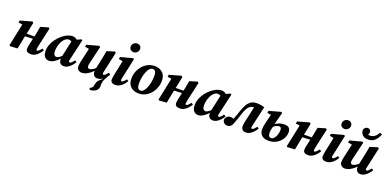

<svg xmlns="http://www.w3.org/2000/svg" viewBox="-2 -1834 6373 3154"><g transform="rotate(20 3184.5 -257.0)"><path d="M427 15Q342 15 342 -51Q342 -71 346.5 -95Q351 -119 356 -141L377 -235L240 -229L237 -214Q226 -161 216 -107.5Q206 -54 195 0L65 8L51 -4L133 -395L63 -406L70 -443L274 -500L293 -484L269 -361L251 -279L387 -280L394 -312Q402 -348 408.5 -385.5Q415 -423 422 -460L556 -500L575 -484L498 -139Q492 -112 492 -96Q492 -76 509 -76Q531 -76 580 -138L611 -118Q591 -85 564 -54.5Q537 -24 503 -4.5Q469 15 427 15Z M785 -176Q785 -129 800 -108Q815 -87 840 -87Q860 -87 881.5 -100.5Q903 -114 927 -137Q928 -142 928.5 -146Q929 -150 930 -154L986 -411Q961 -425 934 -425Q901 -425 864 -391Q841 -370 823 -332.5Q805 -295 795 -253.5Q785 -212 785 -176ZM1003 15Q966 15 943 -7.5Q920 -30 920 -76Q920 -79 920 -82Q920 -85 920 -87Q880 -42 834 -13.5Q788 15 746 15Q718 15 694 1.5Q670 -12 655 -42.5Q640 -73 640 -124Q640 -178 660.5 -231.5Q681 -285 716.5 -333Q752 -381 796 -418.5Q840 -456 887 -477.5Q934 -499 978 -499Q1001 -499 1021 -490.5Q1041 -482 1058 -467L1131 -501L1148 -489L1068 -139Q1064 -126 1062 -115Q1060 -104 1060 -96Q1060 -76 1078 -76Q1092 -76 1109.5 -92.5Q1127 -109 1150 -139L1181 -118Q1163 -87 1135.5 -56Q1108 -25 1074.5 -5Q1041 15 1003 15Z M1587 15Q1554 15 1532 -9Q1510 -33 1510 -76Q1510 -79 1510 -82Q1510 -85 1510 -87Q1462 -38 1413 -11.5Q1364 15 1319 15Q1284 15 1258 -6.5Q1232 -28 1232 -69Q1232 -91 1236.5 -115.5Q1241 -140 1246 -165L1298 -393L1227 -406L1233 -443L1444 -500L1461 -484L1393 -195Q1389 -176 1385 -159Q1381 -142 1381 -128Q1381 -106 1391.5 -96.5Q1402 -87 1417 -87Q1457 -87 1518 -139Q1518 -142 1518.5 -144.5Q1519 -147 1520 -150L1554 -309Q1562 -346 1568.5 -383Q1575 -420 1582 -458L1716 -500L1735 -484L1659 -139Q1652 -114 1652 -96Q1652 -76 1669 -76Q1683 -76 1699 -91.5Q1715 -107 1740 -138L1771 -118H1772Q1732 -54 1710 -10.5Q1688 33 1687 78L1686 116Q1686 168 1648.5 199Q1611 230 1539 235L1529 203Q1550 195 1564 181.5Q1578 168 1582 149L1587 121Q1593 95 1600.5 77.5Q1608 60 1626 41Q1644 22 1680 -6L1675 -12Q1656 1 1634 8Q1612 15 1587 15Z M1822 -51Q1822 -71 1827 -99.5Q1832 -128 1836 -150L1887 -393L1817 -406L1824 -443L2035 -500L2051 -486L1976 -139Q1969 -114 1969 -96Q1969 -76 1986 -76Q2009 -76 2058 -138L2088 -118Q2068 -84 2040.5 -53.5Q2013 -23 1977.5 -4Q1942 15 1899 15Q1864 15 1843 -2Q1822 -19 1822 -51ZM2003 -593Q1975 -593 1952.5 -612Q1930 -631 1930 -664Q1930 -702 1956 -725.5Q1982 -749 2016 -749Q2048 -749 2068.5 -729.5Q2089 -710 2089 -679Q2089 -642 2063 -617.5Q2037 -593 2003 -593Z M2314 15Q2260 15 2216 -5.5Q2172 -26 2146 -68.5Q2120 -111 2120 -176Q2120 -239 2142 -296.5Q2164 -354 2203.5 -400Q2243 -446 2296 -472.5Q2349 -499 2412 -499Q2467 -499 2510 -478.5Q2553 -458 2578.5 -416Q2604 -374 2604 -308Q2604 -245 2582 -187.5Q2560 -130 2521 -84Q2482 -38 2429 -11.5Q2376 15 2314 15ZM2326 -39Q2355 -39 2379.5 -65.5Q2404 -92 2422 -136Q2440 -180 2449.5 -233Q2459 -286 2459 -338Q2459 -399 2442.5 -421.5Q2426 -444 2399 -444Q2369 -444 2344.5 -417.5Q2320 -391 2302 -347.5Q2284 -304 2274.5 -252Q2265 -200 2265 -149Q2265 -85 2282.5 -62Q2300 -39 2326 -39Z M3033 15Q2948 15 2948 -51Q2948 -71 2952.5 -95Q2957 -119 2962 -141L2983 -235L2846 -229L2843 -214Q2832 -161 2822 -107.5Q2812 -54 2801 0L2671 8L2657 -4L2739 -395L2669 -406L2676 -443L2880 -500L2899 -484L2875 -361L2857 -279L2993 -280L3000 -312Q3008 -348 3014.5 -385.5Q3021 -423 3028 -460L3162 -500L3181 -484L3104 -139Q3098 -112 3098 -96Q3098 -76 3115 -76Q3137 -76 3186 -138L3217 -118Q3197 -85 3170 -54.5Q3143 -24 3109 -4.5Q3075 15 3033 15Z M3391 -176Q3391 -129 3406 -108Q3421 -87 3446 -87Q3466 -87 3487.5 -100.5Q3509 -114 3533 -137Q3534 -142 3534.5 -146Q3535 -150 3536 -154L3592 -411Q3567 -425 3540 -425Q3507 -425 3470 -391Q3447 -370 3429 -332.5Q3411 -295 3401 -253.5Q3391 -212 3391 -176ZM3609 15Q3572 15 3549 -7.5Q3526 -30 3526 -76Q3526 -79 3526 -82Q3526 -85 3526 -87Q3486 -42 3440 -13.5Q3394 15 3352 15Q3324 15 3300 1.5Q3276 -12 3261 -42.5Q3246 -73 3246 -124Q3246 -178 3266.5 -231.5Q3287 -285 3322.5 -333Q3358 -381 3402 -418.5Q3446 -456 3493 -477.5Q3540 -499 3584 -499Q3607 -499 3627 -490.5Q3647 -482 3664 -467L3737 -501L3754 -489L3674 -139Q3670 -126 3668 -115Q3666 -104 3666 -96Q3666 -76 3684 -76Q3698 -76 3715.5 -92.5Q3733 -109 3756 -139L3787 -118Q3769 -87 3741.5 -56Q3714 -25 3680.5 -5Q3647 15 3609 15Z M3860 15Q3831 15 3806 -5.5Q3781 -26 3780 -71Q3791 -105 3815 -122.5Q3839 -140 3867 -140Q3885 -140 3898.5 -136.5Q3912 -133 3924 -126Q3938 -163 3951.5 -202.5Q3965 -242 3981 -289Q4002 -350 4028.5 -397Q4055 -444 4095.5 -471.5Q4136 -499 4197 -499Q4241 -499 4269.5 -494Q4298 -489 4332 -478L4255 -139Q4252 -126 4250 -115Q4248 -104 4248 -96Q4248 -76 4265 -76Q4279 -76 4295.5 -91.5Q4312 -107 4337 -138L4367 -118Q4348 -85 4320.5 -54.5Q4293 -24 4259 -4.5Q4225 15 4184 15Q4148 15 4126.5 -7Q4105 -29 4105 -67Q4105 -88 4108.5 -108.5Q4112 -129 4116 -150L4152 -308Q4158 -337 4164 -365Q4170 -393 4175 -421Q4123 -417 4090 -384Q4057 -351 4031 -278Q4011 -218 3991.5 -159Q3972 -100 3952 -53Q3937 -16 3914.5 -0.5Q3892 15 3860 15Z M4558 -121Q4558 -76 4571.5 -58Q4585 -40 4610 -40Q4636 -40 4659 -64.5Q4682 -89 4696.5 -130Q4711 -171 4711 -218Q4711 -244 4701 -256Q4691 -268 4675 -268Q4650 -268 4625.5 -257.5Q4601 -247 4576 -224Q4569 -199 4563.5 -174.5Q4558 -150 4558 -121ZM4587 15Q4505 15 4464 -23Q4423 -61 4423 -126Q4423 -178 4440.5 -249Q4458 -320 4479 -399L4412 -409L4419 -447L4624 -503L4641 -488L4585 -276Q4620 -300 4658.5 -313.5Q4697 -327 4740 -327Q4801 -327 4825.5 -300Q4850 -273 4850 -224Q4850 -180 4831 -137.5Q4812 -95 4777 -60.5Q4742 -26 4694 -5.5Q4646 15 4587 15Z M5275 15Q5190 15 5190 -51Q5190 -71 5194.5 -95Q5199 -119 5204 -141L5225 -235L5088 -229L5085 -214Q5074 -161 5064 -107.5Q5054 -54 5043 0L4913 8L4899 -4L4981 -395L4911 -406L4918 -443L5122 -500L5141 -484L5117 -361L5099 -279L5235 -280L5242 -312Q5250 -348 5256.5 -385.5Q5263 -423 5270 -460L5404 -500L5423 -484L5346 -139Q5340 -112 5340 -96Q5340 -76 5357 -76Q5379 -76 5428 -138L5459 -118Q5439 -85 5412 -54.5Q5385 -24 5351 -4.5Q5317 15 5275 15Z M5510 -51Q5510 -71 5515 -99.5Q5520 -128 5524 -150L5575 -393L5505 -406L5512 -443L5723 -500L5739 -486L5664 -139Q5657 -114 5657 -96Q5657 -76 5674 -76Q5697 -76 5746 -138L5776 -118Q5756 -84 5728.5 -53.5Q5701 -23 5665.5 -4Q5630 15 5587 15Q5552 15 5531 -2Q5510 -19 5510 -51ZM5691 -593Q5663 -593 5640.5 -612Q5618 -631 5618 -664Q5618 -702 5644 -725.5Q5670 -749 5704 -749Q5736 -749 5756.5 -729.5Q5777 -710 5777 -679Q5777 -642 5751 -617.5Q5725 -593 5691 -593Z M6185 15Q6152 15 6130 -9Q6108 -33 6108 -76Q6108 -79 6108 -82Q6108 -85 6108 -87Q6060 -38 6011 -11.5Q5962 15 5917 15Q5882 15 5856 -6.5Q5830 -28 5830 -69Q5830 -91 5834.5 -115.5Q5839 -140 5844 -165L5896 -393L5825 -406L5831 -443L6042 -500L6059 -484L5991 -195Q5987 -176 5983 -159Q5979 -142 5979 -128Q5979 -106 5989.5 -96.5Q6000 -87 6015 -87Q6055 -87 6116 -139Q6116 -142 6116.5 -144.5Q6117 -147 6118 -150L6152 -309Q6160 -346 6166.5 -383Q6173 -420 6180 -458L6314 -500L6333 -484L6257 -139Q6250 -114 6250 -96Q6250 -76 6267 -76Q6281 -76 6297 -91.5Q6313 -107 6338 -138L6369 -118Q6349 -85 6322 -54.5Q6295 -24 6261 -4.5Q6227 15 6185 15ZM6115 -563Q6049 -563 6015 -597.5Q5981 -632 5981 -684Q5998 -740 6051 -740Q6075 -740 6090 -724.5Q6105 -709 6105 -683Q6105 -657 6090 -637Q6104 -634 6118 -634Q6168 -634 6202 -659.5Q6236 -685 6263 -735L6303 -720Q6277 -650 6232 -606.5Q6187 -563 6115 -563Z"/></g></svg>

Font: Source Serif Pro
Style: Bold Italic
Weight: 700
Italic angle: -12°
Designer: Frank Grießhammer
Foundry: Adobe Systems Incorporated
Version: Version 3.001;hotconv 1.0.111;makeotfexe 2.5.65597